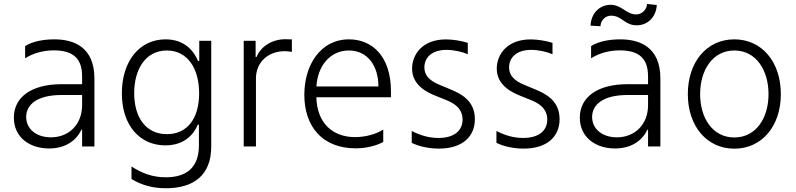

<svg xmlns="http://www.w3.org/2000/svg" viewBox="-20 -756 4106 991"><path d="M233 10.3C321.4 10.3 375.4 -33.7 400.2 -86.3H403.8V0H467.3V-351.2C467.3 -516.7 356.2 -552.9 260.7 -552.9C206 -552.9 148.8 -543 109.7 -518.1V-454.9C146.7 -479 197.8 -496.1 258.9 -496.1C388.5 -496.1 403.8 -420.8 403.8 -358.3V-321.4H297.2C142.4 -321.4 51.5 -254.6 51.5 -148.8C51.5 -47.9 132.1 10.3 233 10.3ZM242.9 -47.2C168 -47.2 115.1 -89.8 115.1 -152.3C115.1 -214.8 170.1 -265.6 297.2 -265.6H403.8V-213.1C403.8 -114.7 336.6 -47.2 242.9 -47.2Z M835.9 215.6C977.3 215.6 1070.3 150.6 1070.3 0.4V-545.5H1008.5V-441.4H1002.1C981.5 -490.4 934.7 -552.9 834.5 -552.9C699.2 -552.9 609 -439.6 609 -274.5C609 -105.8 703.8 -5.7 833.5 -5.7C931.5 -5.7 980.1 -62.5 1001.1 -112.6H1006.7V-5.3C1006.7 111.9 938.9 159.1 835.9 159.1C769.2 159.1 713.8 139.2 658.7 103.3V168C713.8 201 770.6 215.6 835.9 215.6ZM841.3 -63.6C732.6 -63.6 672.6 -150.2 672.6 -275.2C672.6 -399.5 732.2 -495.4 840.9 -495.4C947.4 -495.4 1007.8 -403.8 1007.8 -274.5C1007.8 -144.2 946.7 -63.6 841.3 -63.6Z M1237.9 0H1301.1V-352.3C1301.1 -433.2 1363.3 -491.8 1448.5 -491.8C1465.6 -491.8 1480.8 -489 1486.5 -488.3V-552.6C1478.3 -552.9 1463.8 -553.6 1453.1 -553.6C1384.6 -553.6 1326 -516.7 1304 -461.6H1299.4V-545.5H1237.9Z M1997.9 -285.2C1997.9 -467.7 1898.4 -552.9 1782 -552.9C1633.5 -552.9 1550.8 -420.1 1550.8 -266.7C1550.8 -106.9 1639.9 9.6 1816.8 9.6C1870 9.6 1921.9 -3.6 1958.1 -23.1V-87.4C1921.9 -63.6 1865.8 -48.3 1813.2 -48.3C1695 -48.3 1616.1 -122.5 1612.9 -253.9H1997.9ZM1613.3 -309.7C1618.6 -411.6 1681.1 -495.4 1780.5 -495.4C1878.2 -495.4 1933.2 -415.1 1933.2 -309.7Z M2245.4 11C2368.3 11 2431.1 -52.2 2431.1 -141C2431.1 -239.7 2354.8 -273.8 2302.6 -295.8L2255.7 -315.3C2220.2 -330.3 2170.5 -351.9 2170.5 -408.7C2170.5 -455.6 2205.6 -498.6 2284.4 -498.6C2322.1 -498.6 2364.7 -489 2394.5 -476.2V-534.8C2360.8 -545.8 2315.7 -552.6 2281.6 -552.6C2157.3 -552.6 2106.9 -471.9 2106.9 -402C2106.9 -312.5 2190.7 -276.6 2232.6 -259.9L2279.5 -241.1C2315 -226.9 2367.5 -202.1 2367.5 -138.8C2367.5 -84.5 2328.1 -44 2242.9 -44C2192.1 -44 2147.7 -58.2 2105.1 -79.9V-18.8C2139.9 -1.1 2192.1 11 2245.4 11Z M2682.5 11C2805.4 11 2868.3 -52.2 2868.3 -141C2868.3 -239.7 2791.9 -273.8 2739.7 -295.8L2692.8 -315.3C2657.3 -330.3 2607.6 -351.9 2607.6 -408.7C2607.6 -455.6 2642.8 -498.6 2721.6 -498.6C2759.2 -498.6 2801.8 -489 2831.7 -476.2V-534.8C2797.9 -545.8 2752.8 -552.6 2718.8 -552.6C2594.5 -552.6 2544 -471.9 2544 -402C2544 -312.5 2627.8 -276.6 2669.7 -259.9L2716.6 -241.1C2752.1 -226.9 2804.7 -202.1 2804.7 -138.8C2804.7 -84.5 2765.3 -44 2680 -44C2629.3 -44 2584.9 -58.2 2542.3 -79.9V-18.8C2577.1 -1.1 2629.3 11 2682.5 11Z M3079.2 -620.7C3081 -651.3 3104 -675.1 3134.2 -675.1C3190.3 -675.1 3203.1 -625.4 3266.7 -625.4C3321.7 -625.4 3366.5 -666.5 3370 -730.1L3320 -735.8C3317.5 -704.9 3292.6 -681.5 3263.8 -681.5C3212.4 -681.5 3189.3 -731.2 3131.4 -731.2C3074.6 -731.2 3030.5 -686.8 3028.1 -623.6ZM3154.1 10.3C3242.5 10.3 3296.5 -33.7 3321.4 -86.3H3324.9V0H3388.5V-351.2C3388.5 -516.7 3277.3 -552.9 3181.8 -552.9C3127.1 -552.9 3070 -543 3030.9 -518.1V-454.9C3067.8 -479 3119 -496.1 3180 -496.1C3309.7 -496.1 3324.9 -420.8 3324.9 -358.3V-321.4H3218.4C3063.6 -321.4 2972.7 -254.6 2972.7 -148.8C2972.7 -47.9 3053.3 10.3 3154.1 10.3ZM3164.1 -47.2C3089.1 -47.2 3036.2 -89.8 3036.2 -152.3C3036.2 -214.8 3091.3 -265.6 3218.4 -265.6H3324.9V-213.1C3324.9 -114.7 3257.8 -47.2 3164.1 -47.2Z M3770.2 11.4C3911.6 11.4 4010.3 -104 4010.3 -270.2C4010.3 -437.5 3911.6 -552.9 3770.2 -552.9C3628.9 -552.9 3530.2 -437.5 3530.2 -270.2C3530.2 -104 3628.9 11.4 3770.2 11.4ZM3770.2 -46.5C3657 -46.5 3593.7 -148.1 3593.7 -270.2C3593.7 -392.4 3657 -495.4 3770.2 -495.4C3883.5 -495.4 3946.7 -392.4 3946.7 -270.2C3946.7 -148.1 3883.5 -46.5 3770.2 -46.5Z"/></svg>

Font: TID UI Light
Style: Regular
Weight: 300
Designer: The TID Project Authors
Foundry: Bakken & Bæck
Version: Version 1.001;hotconv 1.0.109;makeotfexe 2.5.65596